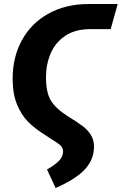

<svg xmlns="http://www.w3.org/2000/svg" viewBox="-20 -713 606 956"><path d="M214 131Q253 109 273.5 88Q294 67 294 41Q294 23 280.5 10.5Q267 -2 224 -28L200 -44Q152 -74 119 -107.5Q86 -141 64.5 -193.5Q43 -246 43 -322Q43 -429 89.5 -513.5Q136 -598 222 -645.5Q308 -693 422 -693H566L531 -568H430Q355 -568 305.5 -535Q256 -502 232.5 -447.5Q209 -393 209 -328Q209 -253 233 -213Q257 -173 315 -136Q365 -105 391 -85.5Q417 -66 432.5 -41Q448 -16 448 17Q448 82 402 131Q356 180 257 223Z"/></svg>

Font: Fira Sans Condensed
Style: Bold Italic
Weight: 700
Width: 3
Italic angle: -8°
Designer: Carrois Corporate & Edenspiekermann AG
Foundry: Carrois Corporate GbR & Edenspiekermann AG
Version: Version 4.203